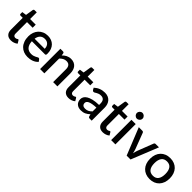

<svg xmlns="http://www.w3.org/2000/svg" viewBox="294 -2070 3411 3411"><g transform="rotate(45 2000.0 -364.0)"><path d="M229 8Q165.5 8 131.2 -27.8Q97 -63.5 97 -128.5V-425.5H41Q32 -425.5 25.5 -431.2Q19 -437 19 -448.5V-492L101.5 -504L125 -651.5Q127.5 -660 133.5 -665.2Q139.5 -670.5 149.5 -670.5H204.5V-503H346V-425.5H204.5V-136Q204.5 -108.5 218 -94Q231.5 -79.5 254 -79.5Q266.5 -79.5 275.5 -82.8Q284.5 -86 291 -89.8Q297.5 -93.5 302.2 -96.8Q307 -100 311.5 -100Q320.5 -100 326 -90L358 -37.5Q333 -15.5 299 -3.8Q265 8 229 8Z M762 -312.5Q762 -339.5 754.2 -362.8Q746.5 -386 731.5 -403.2Q716.5 -420.5 694.2 -430.2Q672 -440 643 -440Q584.5 -440 551 -406.5Q517.5 -373 508.5 -312.5ZM505.5 -246.5Q507.5 -203 519 -171.2Q530.5 -139.5 549.8 -118.5Q569 -97.5 595.8 -87.2Q622.5 -77 655.5 -77Q687 -77 710 -84.2Q733 -91.5 750 -100.2Q767 -109 779 -116.2Q791 -123.5 801 -123.5Q814 -123.5 821 -113.5L851.5 -74Q832.5 -51.5 808.5 -36Q784.5 -20.5 757.5 -10.8Q730.5 -1 702 3.2Q673.5 7.5 646.5 7.5Q593.5 7.5 548.2 -10.2Q503 -28 469.8 -62.5Q436.5 -97 417.8 -148Q399 -199 399 -265.5Q399 -318.5 415.8 -364.5Q432.5 -410.5 463.8 -444.5Q495 -478.5 539.8 -498.2Q584.5 -518 641 -518Q688 -518 728 -502.8Q768 -487.5 797 -458Q826 -428.5 842.2 -385.8Q858.5 -343 858.5 -288.5Q858.5 -263.5 853 -255Q847.5 -246.5 833 -246.5Z M1059 -442.5Q1075.5 -459.5 1093.2 -473.2Q1111 -487 1131 -497Q1151 -507 1173.5 -512.5Q1196 -518 1222.5 -518Q1264.5 -518 1296.2 -504Q1328 -490 1349.8 -464.5Q1371.5 -439 1382.5 -403.2Q1393.5 -367.5 1393.5 -324.5V0H1286.5V-324.5Q1286.5 -376 1262.8 -404.5Q1239 -433 1190.5 -433Q1154.5 -433 1123.8 -416.5Q1093 -400 1066 -371.5V0H958.5V-510H1023.5Q1045.5 -510 1051.5 -489.5Z M1676 8Q1612.5 8 1578.2 -27.8Q1544 -63.5 1544 -128.5V-425.5H1488Q1479 -425.5 1472.5 -431.2Q1466 -437 1466 -448.5V-492L1548.5 -504L1572 -651.5Q1574.5 -660 1580.5 -665.2Q1586.5 -670.5 1596.5 -670.5H1651.5V-503H1793V-425.5H1651.5V-136Q1651.5 -108.5 1665 -94Q1678.5 -79.5 1701 -79.5Q1713.5 -79.5 1722.5 -82.8Q1731.5 -86 1738 -89.8Q1744.5 -93.5 1749.2 -96.8Q1754 -100 1758.5 -100Q1767.5 -100 1773 -90L1805 -37.5Q1780 -15.5 1746 -3.8Q1712 8 1676 8Z M2150.5 -223Q2093 -221 2053.5 -213.8Q2014 -206.5 1989.5 -195.2Q1965 -184 1954.2 -168.5Q1943.5 -153 1943.5 -134.5Q1943.5 -116.5 1949.2 -103.8Q1955 -91 1965.2 -82.8Q1975.5 -74.5 1989.2 -70.8Q2003 -67 2019.5 -67Q2061.5 -67 2091.8 -82.8Q2122 -98.5 2150.5 -128.5ZM1865.5 -439Q1952 -519.5 2071.5 -519.5Q2115.5 -519.5 2149.8 -505.2Q2184 -491 2207.2 -465Q2230.5 -439 2242.8 -403.2Q2255 -367.5 2255 -324V0H2207Q2191.5 0 2183.5 -4.8Q2175.5 -9.5 2170 -24L2159.5 -65.5Q2140 -48 2121 -34.2Q2102 -20.5 2081.8 -11Q2061.5 -1.5 2038.2 3.2Q2015 8 1987 8Q1956 8 1929.2 -0.5Q1902.5 -9 1883 -26.2Q1863.5 -43.5 1852.2 -69Q1841 -94.5 1841 -129Q1841 -158.5 1856.8 -186.5Q1872.5 -214.5 1908.8 -236.8Q1945 -259 2004.2 -273.5Q2063.5 -288 2150.5 -290V-324Q2150.5 -379 2127 -406Q2103.5 -433 2058 -433Q2027 -433 2006 -425.2Q1985 -417.5 1969.5 -408.5Q1954 -399.5 1942 -391.8Q1930 -384 1916.5 -384Q1905.5 -384 1897.8 -389.8Q1890 -395.5 1885 -404Z M2537 8Q2473.5 8 2439.2 -27.8Q2405 -63.5 2405 -128.5V-425.5H2349Q2340 -425.5 2333.5 -431.2Q2327 -437 2327 -448.5V-492L2409.5 -504L2433 -651.5Q2435.5 -660 2441.5 -665.2Q2447.5 -670.5 2457.5 -670.5H2512.5V-503H2654V-425.5H2512.5V-136Q2512.5 -108.5 2526 -94Q2539.5 -79.5 2562 -79.5Q2574.5 -79.5 2583.5 -82.8Q2592.5 -86 2599 -89.8Q2605.5 -93.5 2610.2 -96.8Q2615 -100 2619.5 -100Q2628.5 -100 2634 -90L2666 -37.5Q2641 -15.5 2607 -3.8Q2573 8 2537 8Z M2851 -510V0H2743.5V-510ZM2869 -664Q2869 -649.5 2863.2 -636.5Q2857.5 -623.5 2847.5 -613.8Q2837.5 -604 2824.2 -598.2Q2811 -592.5 2796 -592.5Q2781.5 -592.5 2768.8 -598.2Q2756 -604 2746.5 -613.8Q2737 -623.5 2731.2 -636.5Q2725.5 -649.5 2725.5 -664Q2725.5 -679 2731.2 -692Q2737 -705 2746.5 -714.8Q2756 -724.5 2768.8 -730.2Q2781.5 -736 2796 -736Q2811 -736 2824.2 -730.2Q2837.5 -724.5 2847.5 -714.8Q2857.5 -705 2863.2 -692Q2869 -679 2869 -664Z M3435.5 -510 3230.5 0H3133.5L2928.5 -510H3017Q3029.5 -510 3037.8 -503.8Q3046 -497.5 3048.5 -489L3161.5 -192Q3168.5 -171 3174 -150.5Q3179.5 -130 3183.5 -109Q3187.5 -130 3193.2 -150.2Q3199 -170.5 3206 -192L3321 -489Q3324 -498 3332 -504Q3340 -510 3351.5 -510Z M3714.5 -518Q3771 -518 3816.8 -499.5Q3862.5 -481 3894.8 -447Q3927 -413 3944.5 -364.5Q3962 -316 3962 -255.5Q3962 -195 3944.5 -146.5Q3927 -98 3894.8 -63.8Q3862.5 -29.5 3816.8 -11Q3771 7.5 3714.5 7.5Q3657.5 7.5 3611.8 -11Q3566 -29.5 3533.5 -63.8Q3501 -98 3483.5 -146.5Q3466 -195 3466 -255.5Q3466 -316 3483.5 -364.5Q3501 -413 3533.5 -447Q3566 -481 3611.8 -499.5Q3657.5 -518 3714.5 -518ZM3714.5 -76.5Q3783.5 -76.5 3817.2 -122.8Q3851 -169 3851 -255Q3851 -341 3817.2 -387.8Q3783.5 -434.5 3714.5 -434.5Q3644.5 -434.5 3610.5 -387.8Q3576.5 -341 3576.5 -255Q3576.5 -169 3610.5 -122.8Q3644.5 -76.5 3714.5 -76.5Z"/></g></svg>

Font: TypoPRO Lato
Style: Regular
Weight: 600
Designer: Lukasz Dziedzic with Adam Twardoch and Botio Nikoltchev
Foundry: tyPoland Lukasz Dziedzic
Version: Version 2.010; 2014-09-01; http://www.latofonts.com/